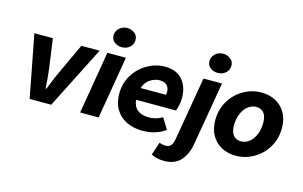

<svg xmlns="http://www.w3.org/2000/svg" viewBox="-115 -1102 2560 1623"><g transform="rotate(15 1165.0 -290.5)"><path d="M72 -547H234L270 -287Q277 -236 282 -158L285 -120H291L313 -173Q327 -208 337.5 -233Q348 -258 362 -287L483 -547H643L366 0H177Z M711 -547H873L781 0H619ZM723 -704Q723 -740 751.5 -766.5Q780 -793 820 -793Q856 -793 884.5 -771.5Q913 -750 913 -712Q913 -674 885 -649Q857 -624 816 -624Q779 -624 751 -645Q723 -666 723 -704Z M897 -240Q897 -332 942.5 -405Q988 -478 1061 -519Q1134 -560 1212 -560Q1315 -560 1367 -499Q1419 -438 1419 -341Q1419 -306 1411.5 -273Q1404 -240 1397 -226H1048Q1060 -110 1193 -110Q1223 -110 1254.5 -119.5Q1286 -129 1307 -143L1366 -48Q1330 -20 1279 -3.5Q1228 13 1167 13Q1088 13 1027 -16.5Q966 -46 931.5 -103Q897 -160 897 -240ZM1281 -332Q1284 -346 1284 -358Q1284 -394 1262.5 -415.5Q1241 -437 1199 -437Q1157 -437 1117 -411Q1077 -385 1059 -332Z M1296 186 1334 73Q1361 84 1388 84Q1420 84 1435 65.5Q1450 47 1458 2L1552 -547H1714L1619 9Q1603 101 1552.5 156.5Q1502 212 1408 212Q1341 212 1296 186ZM1562 -704Q1562 -740 1590.5 -766.5Q1619 -793 1659 -793Q1695 -793 1723.5 -771.5Q1752 -750 1752 -712Q1752 -674 1724 -649Q1696 -624 1655 -624Q1618 -624 1590 -645Q1562 -666 1562 -704Z M1739 -233Q1739 -329 1784.5 -403.5Q1830 -478 1903 -519Q1976 -560 2057 -560Q2127 -560 2182.5 -530.5Q2238 -501 2269.5 -445.5Q2301 -390 2301 -314Q2301 -218 2255.5 -143.5Q2210 -69 2137 -28Q2064 13 1983 13Q1913 13 1857.5 -16.5Q1802 -46 1770.5 -101.5Q1739 -157 1739 -233ZM2137 -315Q2137 -373 2113 -402Q2089 -431 2046 -431Q2007 -431 1974 -405Q1941 -379 1922 -333.5Q1903 -288 1903 -232Q1903 -174 1927 -145Q1951 -116 1995 -116Q2034 -116 2066.5 -142Q2099 -168 2118 -213.5Q2137 -259 2137 -315Z"/></g></svg>

Font: Nebula Sans Bold
Style: Regular
Weight: 700
Italic angle: -9°
Designer: Paul D. Hunt for Adobe (as Source Sans)
Foundry: Nebula Entertainment & Broadcasting LLC
Version: Version 1.010